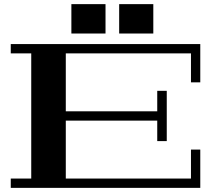

<svg xmlns="http://www.w3.org/2000/svg" viewBox="-20 -908 1037 928"><path d="M903 -510V-650H298V-370H740V-469H786V-226H740V-325H298V-45H903V-185H948V0H32V-45H131V-650H32V-695H948V-510ZM490 -746H325V-888H490ZM721 -746H556V-888H721Z"/></svg>

Font: Geostar Fill
Style: Regular
Weight: 400
Designer: Joe Prince
Foundry: Joe Prince
Version: Version 1.002